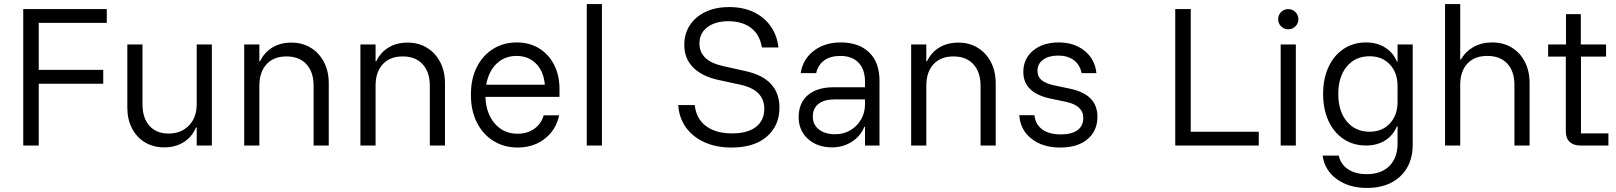

<svg xmlns="http://www.w3.org/2000/svg" viewBox="-20 -720 7998 950"><path d="M171.7 0H95V-675H508.3V-606.7H171.7V-374.2H490.8V-305.8H171.7Z M792.5 9.2Q738.3 9.2 697.1 -15.8Q655.8 -40.8 632.9 -85.4Q610 -130 610 -187.5V-500H685V-204.2Q685 -136.7 719.2 -97.9Q753.3 -59.2 814.2 -59.2Q876.7 -59.2 915 -99.2Q953.3 -139.2 953.3 -204.2V-500H1028.3V0H953.3V-89.2H950Q929.2 -41.7 888.3 -16.2Q847.5 9.2 792.5 9.2Z M1188.3 0V-500H1263.3V-416.7H1266.7Q1288.3 -461.7 1328.3 -485.4Q1368.3 -509.2 1421.7 -509.2Q1476.7 -509.2 1518.3 -483.3Q1560 -457.5 1583.3 -412.1Q1606.7 -366.7 1606.7 -307.5V0H1531.7V-295.8Q1531.7 -363.3 1496.3 -402.1Q1460.8 -440.8 1397.5 -440.8Q1334.2 -440.8 1298.8 -402.1Q1263.3 -363.3 1263.3 -295.8V0Z M1763.3 0V-500H1838.3V-416.7H1841.7Q1863.3 -461.7 1903.3 -485.4Q1943.3 -509.2 1996.7 -509.2Q2051.7 -509.2 2093.3 -483.3Q2135 -457.5 2158.3 -412.1Q2181.7 -366.7 2181.7 -307.5V0H2106.7V-295.8Q2106.7 -363.3 2071.2 -402.1Q2035.8 -440.8 1972.5 -440.8Q1909.2 -440.8 1873.8 -402.1Q1838.3 -363.3 1838.3 -295.8V0Z M2541.7 10Q2475 10 2422.5 -22.1Q2370 -54.2 2340 -112.9Q2310 -171.7 2310 -251.7Q2310 -330.8 2339.6 -388.8Q2369.2 -446.7 2420.4 -478.3Q2471.7 -510 2536.7 -510Q2598.3 -510 2645.8 -481.7Q2693.3 -453.3 2720.8 -401.2Q2748.3 -349.2 2748.3 -278.3V-240.8H2381.7Q2385 -157.5 2428.8 -107.9Q2472.5 -58.3 2540.8 -58.3Q2589.2 -58.3 2623.8 -82.9Q2658.3 -107.5 2670 -149.2H2746.7Q2735.8 -99.2 2706.7 -63.8Q2677.5 -28.3 2635.4 -9.2Q2593.3 10 2541.7 10ZM2385.8 -300.8H2675.8Q2670 -367.5 2632.1 -405.4Q2594.2 -443.3 2535.8 -443.3Q2477.5 -443.3 2437.5 -405.4Q2397.5 -367.5 2385.8 -300.8Z M2883.3 0V-700H2958.3V0Z M3600 10Q3522.5 10 3464.6 -16.7Q3406.7 -43.3 3373.3 -90.4Q3340 -137.5 3335.8 -200H3417.5Q3425 -131.7 3473.8 -95.8Q3522.5 -60 3602.5 -60Q3679.2 -60 3720.4 -92.1Q3761.7 -124.2 3761.7 -181.7Q3761.7 -228.3 3732.1 -258.3Q3702.5 -288.3 3640 -301.7L3535.8 -324.2Q3454.2 -341.7 3410 -385.8Q3365.8 -430 3365.8 -498.3Q3365.8 -552.5 3392.9 -594.6Q3420 -636.7 3470 -660.8Q3520 -685 3587.5 -685Q3657.5 -685 3709.6 -660Q3761.7 -635 3793.3 -590Q3825 -545 3831.7 -485H3750Q3739.2 -549.2 3695.8 -582.1Q3652.5 -615 3583.3 -615Q3519.2 -615 3480 -585.4Q3440.8 -555.8 3440.8 -504.2Q3440.8 -463.3 3468.8 -435Q3496.7 -406.7 3560 -392.5L3668.3 -368.3Q3752.5 -350 3794.6 -304.6Q3836.7 -259.2 3836.7 -187.5Q3836.7 -98.3 3774.2 -44.2Q3711.7 10 3600 10Z M4097.5 9.2Q4024.2 9.2 3977.9 -32.5Q3931.7 -74.2 3931.7 -140Q3931.7 -210 3977.1 -249.2Q4022.5 -288.3 4105.8 -288.3H4260V-315Q4260 -376.7 4227.9 -410Q4195.8 -443.3 4137.5 -443.3Q4089.2 -443.3 4058.3 -421.2Q4027.5 -399.2 4018.3 -358.3H3941.7Q3952.5 -427.5 4006.7 -468.8Q4060.8 -510 4140 -510Q4230 -510 4280.8 -460.4Q4331.7 -410.8 4331.7 -320.8V0H4260V-92.5H4256.7Q4237.5 -45.8 4194.2 -18.3Q4150.8 9.2 4097.5 9.2ZM4112.5 -55.8Q4154.2 -55.8 4187.5 -75.4Q4220.8 -95 4240.4 -128.8Q4260 -162.5 4260 -204.2V-228.3H4111.7Q4057.5 -228.3 4029.6 -205.8Q4001.7 -183.3 4001.7 -143.3Q4001.7 -103.3 4031.7 -79.6Q4061.7 -55.8 4112.5 -55.8Z M4488.3 0V-500H4563.3V-416.7H4566.7Q4588.3 -461.7 4628.3 -485.4Q4668.3 -509.2 4721.7 -509.2Q4776.7 -509.2 4818.3 -483.3Q4860 -457.5 4883.3 -412.1Q4906.7 -366.7 4906.7 -307.5V0H4831.7V-295.8Q4831.7 -363.3 4796.2 -402.1Q4760.8 -440.8 4697.5 -440.8Q4634.2 -440.8 4598.8 -402.1Q4563.3 -363.3 4563.3 -295.8V0Z M5226.7 10Q5138.3 10 5083.3 -33.8Q5028.3 -77.5 5023.3 -150H5098.3Q5103.3 -104.2 5137.1 -79.6Q5170.8 -55 5229.2 -55Q5283.3 -55 5311.7 -76.2Q5340 -97.5 5340 -136.7Q5340 -197.5 5255.8 -215.8L5176.7 -232.5Q5043.3 -260.8 5043.3 -364.2Q5043.3 -429.2 5091.7 -469.6Q5140 -510 5218.3 -510Q5295 -510 5346.3 -468.8Q5397.5 -427.5 5405 -358.3H5331.7Q5323.3 -400 5292.9 -422.5Q5262.5 -445 5215.8 -445Q5169.2 -445 5141.2 -424.6Q5113.3 -404.2 5113.3 -369.2Q5113.3 -340.8 5133.3 -323.8Q5153.3 -306.7 5196.7 -297.5L5275.8 -280.8Q5342.5 -266.7 5376.3 -232.1Q5410 -197.5 5410 -142.5Q5410 -72.5 5360.8 -31.2Q5311.7 10 5226.7 10Z M5795 0V-675H5871.7V-68.3H6208.3V0Z M6316.7 0V-500H6391.7V0ZM6354.2 -575Q6333.3 -575 6318.8 -589.6Q6304.2 -604.2 6304.2 -625Q6304.2 -645.8 6318.8 -660.4Q6333.3 -675 6354.2 -675Q6375 -675 6389.6 -660.4Q6404.2 -645.8 6404.2 -625Q6404.2 -604.2 6389.6 -589.6Q6375 -575 6354.2 -575Z M6744.2 210Q6654.2 210 6594.2 166.2Q6534.2 122.5 6524.2 50H6604.2Q6613.3 93.3 6650 117.5Q6686.7 141.7 6742.5 141.7Q6814.2 141.7 6854.6 101.3Q6895 60.8 6895 -10V-95H6891.7Q6873.3 -50 6833.3 -25Q6793.3 0 6739.2 0Q6675.8 0 6627.9 -32.1Q6580 -64.2 6553.3 -121.7Q6526.7 -179.2 6526.7 -255Q6526.7 -330.8 6553.3 -388.3Q6580 -445.8 6627.9 -477.9Q6675.8 -510 6739.2 -510Q6793.3 -510 6833.3 -485Q6873.3 -460 6891.7 -415.8H6895V-500H6970V-4.2Q6970 94.2 6908.8 152.1Q6847.5 210 6744.2 210ZM6756.7 -68.3Q6819.2 -68.3 6857.1 -109.2Q6895 -150 6895 -216.7V-293.3Q6895 -360 6857.1 -400.8Q6819.2 -441.7 6756.7 -441.7Q6685.8 -441.7 6643.8 -390.8Q6601.7 -340 6601.7 -255Q6601.7 -170 6643.8 -119.2Q6685.8 -68.3 6756.7 -68.3Z M7130 0V-700H7205V-425H7208.3Q7230 -464.2 7270 -487.1Q7310 -510 7363.3 -510Q7418.3 -510 7460 -484.6Q7501.7 -459.2 7525 -413.8Q7548.3 -368.3 7548.3 -308.3V0H7473.3V-299.2Q7473.3 -367.5 7437.9 -405.4Q7402.5 -443.3 7339.2 -443.3Q7275.8 -443.3 7240.4 -405.4Q7205 -367.5 7205 -299.2V0Z M7799.2 0Q7765.8 0 7746.7 -17.9Q7727.5 -35.8 7727.5 -71.7V-440H7640V-500H7728.3V-650H7801.7V-500H7926.7V-440H7802.5V-60H7938.3V0Z"/></svg>

Font: Funnel Sans Light
Style: Regular
Weight: 300
Designer: NORD ID, Kristian Moeller
Foundry: Dicotype
Version: Version 1.000